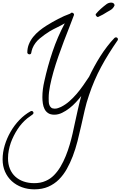

<svg xmlns="http://www.w3.org/2000/svg" viewBox="-95 -844 915 1457"><path d="M799.8 -545.9Q799.8 -540 796.9 -537.1Q761.7 -486.3 731 -437Q700.2 -387.7 672.9 -336.9Q645.5 -286.1 622.6 -232.9Q599.6 -179.7 580.1 -121.1Q560.5 -64.5 547.4 -6.3Q534.2 51.8 521 110.4Q507.8 168.9 493.2 227.1Q478.5 285.2 457 341.8Q437.5 392.6 412.1 438Q386.7 483.4 352.1 518.1Q317.4 552.7 271.5 572.8Q225.6 592.8 166 592.8Q115.2 592.8 71.3 576.7Q27.3 560.5 -5.4 530.8Q-38.1 501 -56.6 459Q-75.2 417 -75.2 365.2Q-75.2 312.5 -59.1 258.8Q-43 205.1 -14.6 155.8Q13.7 106.4 52.7 65.9Q91.8 25.4 137.7 0Q141.6 -2 144.5 -2Q150.4 -2 154.8 2.4Q159.2 6.8 159.2 12.7Q159.2 20.5 151.4 25.4Q141.6 33.2 131.8 39.6Q122.1 45.9 112.3 53.7Q68.4 89.8 37.6 137.7Q6.8 185.5 -12.7 238.3Q-22.5 266.6 -28.3 296.4Q-34.2 326.2 -34.2 357.4Q-34.2 402.3 -19.5 437.5Q-4.9 472.7 21.5 496.6Q47.9 520.5 84.5 533.2Q121.1 545.9 165 545.9Q187.5 545.9 209.5 542Q231.4 538.1 252.9 528.3Q287.1 513.7 314.9 485.4Q342.8 457 364.7 419.9Q386.7 382.8 403.8 340.3Q420.9 297.9 433.6 254.9Q446.3 211.9 455.6 170.9Q464.8 129.9 471.7 96.7Q483.4 43.9 495.1 -9.3Q506.8 -62.5 521.5 -115.2Q504.9 -93.8 481.9 -68.8Q459 -43.9 432.1 -22.9Q405.3 -2 376 12.2Q346.7 26.4 317.4 26.4Q288.1 26.4 270 14.2Q252 2 242.7 -17.1Q233.4 -36.1 230 -59.6Q226.6 -83 226.6 -106.4Q226.6 -137.7 230.5 -167.5Q234.4 -197.3 241.2 -226.6Q266.6 -341.8 303.7 -452.1Q340.8 -562.5 396.5 -667Q368.2 -650.4 339.4 -636.7Q310.5 -623 282.2 -606.4Q244.1 -583 206.5 -551.8Q168.9 -520.5 151.4 -477.5Q147.5 -467.8 145.5 -459Q143.6 -450.2 141.6 -440.4Q138.7 -431.6 127.9 -431.6Q123 -431.6 117.7 -435.5Q112.3 -439.5 112.3 -445.3Q112.3 -479.5 124.5 -509.3Q136.7 -539.1 157.2 -564.5Q177.7 -589.8 203.6 -610.8Q229.5 -631.8 255.9 -648.4Q299.8 -675.8 345.2 -699.7Q390.6 -723.6 439.5 -741.2Q440.4 -744.1 443.8 -746.1Q447.3 -748 450.2 -748Q456.1 -748 461.4 -743.7Q466.8 -739.3 466.8 -732.4Q466.8 -729.5 465.8 -728.5Q451.2 -688.5 431.2 -637.7Q411.1 -586.9 389.6 -530.8Q368.2 -474.6 347.7 -415.5Q327.1 -356.4 311 -300.3Q294.9 -244.1 284.7 -192.9Q274.4 -141.6 274.4 -100.6Q274.4 -86.9 274.9 -72.8Q275.4 -58.6 279.8 -46.9Q284.2 -35.2 293.5 -27.3Q302.7 -19.5 320.3 -19.5Q333 -19.5 344.7 -23.4Q356.4 -27.3 367.2 -32.2Q402.3 -49.8 431.6 -75.7Q460.9 -101.6 486.8 -131.8Q512.7 -162.1 535.6 -194.8Q558.6 -227.5 579.1 -258.8Q581.1 -260.7 581.1 -261.7Q598.6 -298.8 620.1 -338.4Q641.6 -377.9 666 -416.5Q690.4 -455.1 717.8 -490.7Q745.1 -526.4 773.4 -555.7Q778.3 -560.5 785.2 -560.5Q791 -560.5 795.4 -556.6Q799.8 -552.7 799.8 -545.9ZM774.4 -803.7Q765.6 -782.2 748 -770.5Q741.2 -765.6 734.4 -762.2Q727.5 -758.8 719.7 -753.9Q687.5 -732.4 648.4 -714.8Q642.6 -714.8 636.7 -721.2Q630.9 -727.5 630.9 -733.4Q630.9 -734.4 631.3 -735.4Q631.8 -736.3 631.8 -737.3Q649.4 -758.8 670.9 -777.8Q692.4 -796.9 714.8 -813.5Q730.5 -824.2 749 -824.2Q758.8 -824.2 766.1 -819.3Q773.4 -814.5 774.4 -803.7Z"/></svg>

Font: Calligraffitti
Style: Regular
Weight: 400
Designer: Dathan Boardman
Foundry: Open Window
Version: Version 1.001